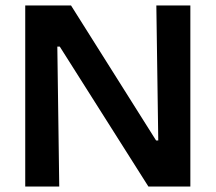

<svg xmlns="http://www.w3.org/2000/svg" viewBox="-20 -680 786 700"><path d="M72 0V-660H239L549 -168H557L550 -660H674V0H521L198 -510H189L196 0Z"/></svg>

Font: Bricolage Grotesque 28pt SemiBold
Style: Regular
Weight: 600
Version: Version 1.001;gftools[0.9.33.dev8+g029e19f]